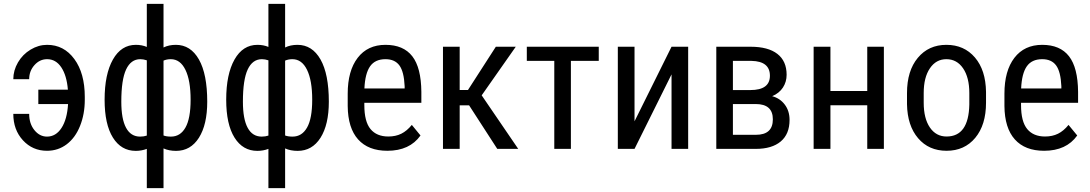

<svg xmlns="http://www.w3.org/2000/svg" viewBox="-20 -770 5635 993"><path d="M223.6 -463.9C253.9 -463.9 278.4 -449.8 297.1 -421.6C315.8 -393.5 327.1 -355 331.1 -306.2H178.2V-231.9H332C328.8 -179.2 317.5 -137.9 298.1 -108.2C278.7 -78.4 253.7 -63.5 223.1 -63.5C197.8 -63.5 176 -74.6 158 -96.9C139.9 -119.2 130.9 -147.3 130.9 -181.2H48.8C48.8 -126.1 65.4 -80.6 98.6 -44.4C131.8 -8.3 173.3 9.8 223.1 9.8C261.6 9.8 295.6 -1.5 325.2 -23.9C354.8 -46.4 377.8 -78 394 -118.7C410.3 -159.3 418.5 -204.4 418.5 -253.9V-268.6C418.5 -350.3 400.5 -415.6 364.5 -464.6C328.5 -513.6 281.6 -538.1 223.6 -538.1C194 -538.1 165.5 -529.9 138.2 -513.4C110.8 -497 89.1 -474.9 73 -447.3C56.9 -419.6 48.8 -390.6 48.8 -360.4H130.9C130.9 -388.7 140 -413 158.2 -433.3C176.4 -453.7 198.2 -463.9 223.6 -463.9Z M521 -254.4C521 -169.4 535.3 -104.1 564 -58.3C592.6 -12.6 632 10.3 682.1 10.3C702.3 10.3 721.4 6.8 739.3 0V203.1H825.7V-2.4C844.2 6 865.9 10.3 890.6 10.3C940.8 10.3 980.1 -12.4 1008.8 -57.6C1037.4 -102.9 1051.8 -165 1051.8 -244.1C1051.8 -339.2 1037.4 -411.9 1008.8 -462.4C980.1 -512.9 940.4 -538.1 889.6 -538.1C865.2 -538.1 843.9 -533.5 825.7 -524.4V-750H739.3V-527.3C722.3 -534.5 703.5 -538.1 682.6 -538.1C632.2 -538.1 592.6 -512.8 564 -462.2C535.3 -411.5 521 -342.3 521 -254.4ZM965.8 -254.4C965.8 -189.6 956.9 -141.6 939.2 -110.4C921.5 -79.1 896.5 -63.5 864.3 -63.5C848.6 -63.5 835.8 -65.4 825.7 -69.3V-456.5C836.8 -461.4 849.3 -463.9 863.3 -463.9C895.8 -463.9 921.1 -445.6 939 -408.9C956.9 -372.3 965.8 -320.8 965.8 -254.4ZM607.4 -244.1C607.4 -320 615.7 -375.6 632.3 -410.9C648.9 -446.2 673.3 -463.9 705.6 -463.9C716.3 -463.9 727.5 -461.9 739.3 -458V-68.8C729.2 -65.3 717.6 -63.5 704.6 -63.5C672.7 -63.5 648.5 -78.6 632.1 -108.9C615.6 -139.2 607.4 -184.2 607.4 -244.1Z M1149.9 -254.4C1149.9 -169.4 1164.2 -104.1 1192.9 -58.3C1221.5 -12.6 1260.9 10.3 1311 10.3C1331.2 10.3 1350.3 6.8 1368.2 0V203.1H1454.6V-2.4C1473.1 6 1494.8 10.3 1519.5 10.3C1569.7 10.3 1609 -12.4 1637.7 -57.6C1666.3 -102.9 1680.7 -165 1680.7 -244.1C1680.7 -339.2 1666.3 -411.9 1637.7 -462.4C1609 -512.9 1569.3 -538.1 1518.6 -538.1C1494.1 -538.1 1472.8 -533.5 1454.6 -524.4V-750H1368.2V-527.3C1351.2 -534.5 1332.4 -538.1 1311.5 -538.1C1261.1 -538.1 1221.5 -512.8 1192.9 -462.2C1164.2 -411.5 1149.9 -342.3 1149.9 -254.4ZM1594.7 -254.4C1594.7 -189.6 1585.9 -141.6 1568.1 -110.4C1550.4 -79.1 1525.4 -63.5 1493.2 -63.5C1477.5 -63.5 1464.7 -65.4 1454.6 -69.3V-456.5C1465.7 -461.4 1478.2 -463.9 1492.2 -463.9C1524.7 -463.9 1550 -445.6 1567.9 -408.9C1585.8 -372.3 1594.7 -320.8 1594.7 -254.4ZM1236.3 -244.1C1236.3 -320 1244.6 -375.6 1261.2 -410.9C1277.8 -446.2 1302.2 -463.9 1334.5 -463.9C1345.2 -463.9 1356.4 -461.9 1368.2 -458V-68.8C1358.1 -65.3 1346.5 -63.5 1333.5 -63.5C1301.6 -63.5 1277.4 -78.6 1261 -108.9C1244.5 -139.2 1236.3 -184.2 1236.3 -244.1Z M1983.4 9.8C2060.2 9.8 2117.4 -16.6 2154.8 -69.3L2109.9 -124C2092.9 -103.2 2074.8 -88 2055.4 -78.4C2036.1 -68.8 2013.7 -64 1988.3 -64C1948.2 -64 1917.6 -76.8 1896.2 -102.5C1874.9 -128.3 1864.3 -169.4 1864.3 -226.1V-238.3H2159.2V-294.9C2158.5 -378.3 2142.9 -439.6 2112.3 -479C2081.7 -518.4 2035.5 -538.1 1973.6 -538.1C1912.1 -538.1 1864.2 -515.7 1829.8 -470.9C1795.5 -426.2 1778.3 -364.4 1778.3 -285.6V-221.7C1779 -145.8 1796.9 -88.3 1832 -49.1C1867.2 -9.8 1917.6 9.8 1983.4 9.8ZM1973.6 -463.9C2005.9 -463.9 2029.9 -453.1 2045.7 -431.6C2061.4 -410.2 2070.5 -374.3 2072.8 -324.2V-312.5H1864.7C1867 -364.3 1876.8 -402.4 1894 -427C1911.3 -451.6 1937.8 -463.9 1973.6 -463.9Z M2406.2 -225.1 2551.8 0H2660.2L2471.2 -276.9L2647.5 -528.3H2544.4L2400.4 -304.7H2357.4V-528.3H2271V0H2357.4V-225.1Z M3076.7 -455.1V-528.3H2704.6V-455.1H2846.7V0H2932.6V-455.1Z M3453.1 -528.3 3261.7 -142.6V-528.3H3175.3V0H3261.7L3453.1 -385.3V0H3539.1V-528.3Z M3684.6 0H3888.7C3944.3 0 3987.4 -12.8 4017.8 -38.3C4048.3 -63.9 4063.5 -101.1 4063.5 -149.9C4063.5 -180.8 4055.3 -207.2 4038.8 -229C4022.4 -250.8 4000.7 -265.3 3973.6 -272.5C3998 -282.9 4016.6 -297.9 4029.3 -317.4C4042 -336.9 4048.3 -358.9 4048.3 -383.3C4048.3 -430.5 4032.4 -466.5 4000.5 -491.2C3968.6 -516 3922.4 -528.3 3861.8 -528.3H3684.6ZM3770.5 -231.9H3888.7C3947.6 -231.9 3977.1 -205.6 3977.1 -152.8C3977.1 -99.4 3947.9 -72.8 3889.6 -72.8H3770.5ZM3770.5 -304.2V-455.1H3866.7C3930.2 -453.8 3961.9 -428.2 3961.9 -378.4C3961.9 -328.9 3928.2 -304.2 3860.8 -304.2Z M4551.3 0V-528.3H4465.3V-299.3H4274.9V-528.3H4188V0H4274.9V-225.6H4465.3V0Z M4670.9 -288.6V-231C4672.2 -157.1 4691.3 -98.5 4728.3 -55.2C4765.2 -11.9 4814.3 9.8 4875.5 9.8C4937.3 9.8 4986.8 -12.5 5023.9 -57.1C5061 -101.7 5079.6 -162.3 5079.6 -238.8V-294.4C5078.6 -369.6 5059.5 -429 5022.2 -472.7C4984.9 -516.3 4935.7 -538.1 4874.5 -538.1C4813.3 -538.1 4764.1 -515.7 4726.8 -470.9C4689.5 -426.2 4670.9 -365.4 4670.9 -288.6ZM4757.3 -238.8V-289.1C4757.3 -342.8 4768 -385.3 4789.3 -416.7C4810.6 -448.2 4839 -463.9 4874.5 -463.9C4910.6 -463.9 4939.5 -448.2 4960.9 -416.7C4982.4 -385.3 4993.2 -342.6 4993.2 -288.6V-229C4990.9 -119 4951.7 -64 4875.5 -64C4839.4 -64 4810.6 -79.5 4789.3 -110.6C4768 -141.7 4757.3 -184.4 4757.3 -238.8Z M5379.9 9.8C5456.7 9.8 5513.8 -16.6 5551.3 -69.3L5506.3 -124C5489.4 -103.2 5471.3 -88 5451.9 -78.4C5432.5 -68.8 5410.2 -64 5384.8 -64C5344.7 -64 5314 -76.8 5292.7 -102.5C5271.4 -128.3 5260.7 -169.4 5260.7 -226.1V-238.3H5555.7V-294.9C5555 -378.3 5539.4 -439.6 5508.8 -479C5478.2 -518.4 5432 -538.1 5370.1 -538.1C5308.6 -538.1 5260.7 -515.7 5226.3 -470.9C5192 -426.2 5174.8 -364.4 5174.8 -285.6V-221.7C5175.5 -145.8 5193.4 -88.3 5228.5 -49.1C5263.7 -9.8 5314.1 9.8 5379.9 9.8ZM5370.1 -463.9C5402.3 -463.9 5426.4 -453.1 5442.1 -431.6C5457.9 -410.2 5467 -374.3 5469.2 -324.2V-312.5H5261.2C5263.5 -364.3 5273.3 -402.4 5290.5 -427C5307.8 -451.6 5334.3 -463.9 5370.1 -463.9Z"/></svg>

Font: Roboto Condensed
Style: Regular
Weight: 400
Designer: Google
Version: Version 2.134; 2016